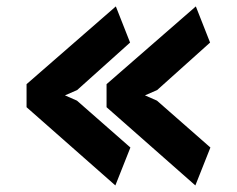

<svg xmlns="http://www.w3.org/2000/svg" viewBox="-20 -573 740 600"><path d="M342 -553 386.5 -440 221 -291.5 183 -275 220.5 -258.5 387.5 -112 340.5 6.5 63 -238V-310ZM592 -553 636.5 -440 471 -291.5 433 -275 470.5 -258.5 637.5 -112 590.5 6.5 313 -238V-310Z"/></svg>

Font: B612
Style: Bold
Weight: 700
Designer: Nicolas Chauveau, Thomas Paillot, Jonathan Favre-Lamarine, Jean-Luc Vinot
Foundry: AIRBUS
Version: Version 1.008